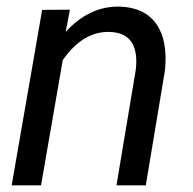

<svg xmlns="http://www.w3.org/2000/svg" viewBox="-20 -558 580 578"><path d="M190.4 -528.8 177.7 -461.9Q249 -540 339.8 -538.1Q414.6 -536.1 450.2 -486.3Q485.8 -436.5 476.6 -346.2L418.9 0H330.6L388.7 -347.7Q391.6 -371.6 389.2 -392.1Q380.9 -460.4 308.6 -461.9Q229 -463.4 168.9 -377L103.5 0H15.1L106.9 -528.3Z"/></svg>

Font: RobotoDraft
Style: Italic
Weight: 400
Italic angle: -12°
Version: Version 2.001101; 2014